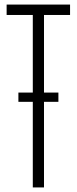

<svg xmlns="http://www.w3.org/2000/svg" viewBox="-20 -820 336 840"><path d="M123.5 0V-754.5H9V-800H286.5V-754.5H172.5V0ZM60.5 -415H235.5V-374.5H60.5Z"/></svg>

Font: Big Shoulders Text ExtraLight
Style: Regular
Weight: 250
Version: Version 2.002